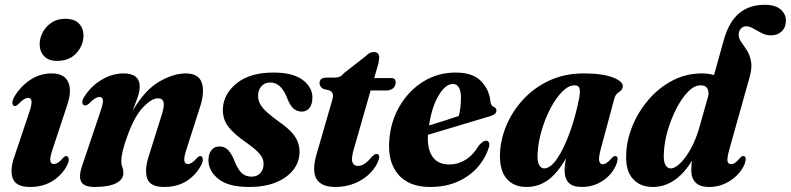

<svg xmlns="http://www.w3.org/2000/svg" viewBox="-20 -752 3221 782"><path d="M211.5 -504Q178 -504 159.8 -523.2Q141.5 -542.5 141.5 -572Q141.5 -597 154.2 -620.8Q167 -644.5 190.2 -660Q213.5 -675.5 245 -675.5Q283 -675.5 301.5 -656.2Q320 -637 320 -607.5Q320 -568 291.5 -536Q263 -504 211.5 -504ZM194.5 -145Q183 -111.5 184.8 -97.8Q186.5 -84 199 -84Q207 -84 216 -89.5Q225 -95 238 -110Q244.5 -117 250 -116.5Q257 -116.5 259.5 -106.5Q262 -96.5 253.5 -79Q233 -39.5 194.2 -15Q155.5 9.5 102 9.5Q45.5 9.5 32.2 -24.8Q19 -59 39 -115.5L99.5 -295.5Q119.5 -353.5 95 -353.5Q87 -353.5 77.2 -347.5Q67.5 -341.5 52.5 -325.5Q45.5 -319.5 40.5 -320Q33 -320.5 30.8 -329.5Q28.5 -338.5 36.5 -354.5Q61.5 -398.5 101.8 -425.8Q142 -453 190 -453Q242 -453 257.8 -417.8Q273.5 -382.5 254 -325Z M326.5 -322.5Q317 -323 315.5 -333.2Q314 -343.5 322 -356Q349 -400 393 -426.5Q437 -453 483 -453Q549 -453 549 -399Q549 -379.5 540 -354Q531 -328.5 520.5 -301.5Q571 -386.5 629 -419.8Q687 -453 736 -453Q790 -453 802.2 -414Q814.5 -375 793.5 -312.5L740 -145.5Q728.5 -111.5 730.8 -97.8Q733 -84 745 -84Q753 -84 761.8 -89.5Q770.5 -95 783.5 -110Q790.5 -117 795.5 -116.5Q803 -116.5 805.5 -106.8Q808 -97 799.5 -79.5Q778.5 -39.5 740.5 -15Q702.5 9.5 648.5 9.5Q592 9.5 579.8 -24.2Q567.5 -58 585.5 -115L638 -282Q650 -319.5 646.2 -335.5Q642.5 -351.5 623 -351.5Q597 -351.5 561.8 -314Q526.5 -276.5 498.5 -197Q484.5 -159 479.2 -134.8Q474 -110.5 474 -95.5Q474 -82 478.2 -71.5Q482.5 -61 482.5 -47Q482.5 -21 452.8 -5.8Q423 9.5 366 9.5Q319.5 9.5 309.5 -14.2Q299.5 -38 317.5 -85.5L388 -295Q400.5 -330 399.2 -343.5Q398 -357 385.5 -357Q377 -357 367 -351Q357 -345 340.5 -328.5Q332.5 -322 326.5 -322.5Z M1005 -32.5Q1027 -32.5 1040.2 -47Q1053.5 -61.5 1053.5 -83.5Q1054 -104.5 1039.2 -123.2Q1024.5 -142 983.5 -171Q930.5 -207.5 907.8 -239Q885 -270.5 888 -313.5Q892.5 -372.5 946.2 -414.5Q1000 -456.5 1093.5 -456.5Q1172 -456.5 1211.8 -427.2Q1251.5 -398 1252.5 -356.5Q1252.5 -328 1240.8 -312.8Q1229 -297.5 1209.5 -297.5Q1189 -297.5 1174.2 -311Q1159.5 -324.5 1146.5 -360Q1122.5 -416 1080.5 -416Q1058.5 -416 1044.8 -400.8Q1031 -385.5 1031 -362Q1030.5 -339 1046.8 -317Q1063 -295 1112 -259.5Q1169.5 -220 1187 -186.5Q1204.5 -153 1198.5 -114.5Q1189.5 -59.5 1135 -25Q1080.5 9.5 995.5 9.5Q910 9.5 869.5 -23.2Q829 -56 829 -99.5Q829 -124.5 840.8 -140Q852.5 -155.5 874 -155.5Q896 -155.5 910.5 -139.5Q925 -123.5 937.5 -90.5Q951 -58 966.8 -45.2Q982.5 -32.5 1005 -32.5Z M1322.5 -383.5 1296.5 -390Q1281.5 -399.5 1281.5 -413Q1281.5 -436 1311 -436H1344.5Q1356 -436 1363.8 -439.5Q1371.5 -443 1381.5 -454.5L1470.5 -524Q1484.5 -540 1502.5 -540Q1524.5 -540 1524.5 -517.5Q1524.5 -511.5 1523 -502.5Q1521.5 -493.5 1517.5 -480L1504 -434H1574.5Q1591.5 -434 1591.5 -416.5Q1591.5 -401 1580.8 -392.2Q1570 -383.5 1552 -383.5H1489.5L1422 -148Q1409.5 -106.5 1415.5 -91.2Q1421.5 -76 1438.5 -76Q1464 -76 1495 -114Q1502.5 -121 1506.2 -123.2Q1510 -125.5 1514 -125Q1528 -124.5 1523.5 -104Q1514.5 -75.5 1490.2 -49.5Q1466 -23.5 1428.8 -7Q1391.5 9.5 1345.5 9.5Q1287 9.5 1268 -25.2Q1249 -60 1272.5 -134.5L1330 -333.5Q1337.5 -356 1335.8 -366.8Q1334 -377.5 1322.5 -383.5Z M1972.5 -156.5Q1959 -110 1926.8 -72.5Q1894.5 -35 1845.2 -12.8Q1796 9.5 1732 9.5Q1645.5 9.5 1602 -41.5Q1558.5 -92.5 1565.5 -180.5Q1571 -257 1607.5 -319.5Q1644 -382 1703 -419.2Q1762 -456.5 1836.5 -456.5Q1905 -456.5 1939 -421.8Q1973 -387 1977.5 -338Q1980 -320.5 1992 -316Q2001.5 -312 2002 -303Q2002 -295.5 1996.8 -289.5Q1991.5 -283.5 1977 -279Q1960.5 -274 1931 -265.2Q1901.5 -256.5 1865.2 -245.5Q1829 -234.5 1791.8 -223.5Q1754.5 -212.5 1723 -203Q1719.5 -145 1741.8 -113.5Q1764 -82 1811 -82Q1844.5 -82 1875.8 -101Q1907 -120 1931.5 -161Q1950.5 -181.5 1963 -178.5Q1975.5 -175 1972.5 -156.5ZM1824.5 -410Q1794.5 -410 1766.5 -363.2Q1738.5 -316.5 1727.5 -241Q1758.5 -250.5 1791.5 -261Q1824.5 -271.5 1848.5 -279.5Q1857 -309.5 1857.5 -354Q1857.5 -380 1849.2 -395Q1841 -410 1824.5 -410Z M2427.5 -147.5Q2417.5 -110.5 2420.5 -96.8Q2423.5 -83 2435 -83Q2450.5 -83 2473.5 -110Q2480.5 -117 2485.5 -116.5Q2502.5 -116 2490.5 -82.5Q2473 -41 2435.2 -15.8Q2397.5 9.5 2349 9.5Q2312 9.5 2295.8 -8.2Q2279.5 -26 2279.5 -57.5Q2279.5 -77 2285 -107Q2252.5 -49 2213.5 -19.8Q2174.5 9.5 2124 9.5Q2071.5 9.5 2042.5 -25.5Q2013.5 -60.5 2016.5 -128.5Q2019 -185.5 2043.2 -242.8Q2067.5 -300 2111.8 -347.8Q2156 -395.5 2218 -424.2Q2280 -453 2358 -453Q2433.5 -453 2475.8 -436.8Q2518 -420.5 2516.5 -400Q2515.5 -388.5 2508.5 -383Q2501.5 -377.5 2493.8 -371Q2486 -364.5 2482 -350ZM2170 -131.5Q2167 -96.5 2175.2 -81.2Q2183.5 -66 2196 -66Q2222 -66 2249.2 -106Q2276.5 -146 2300.2 -211.2Q2324 -276.5 2339 -352.5Q2343.5 -377 2340.5 -390.8Q2337.5 -404.5 2320.5 -404.5Q2295.5 -404.5 2270 -378.8Q2244.5 -353 2222.8 -312Q2201 -271 2186.8 -223.2Q2172.5 -175.5 2170 -131.5Z M3012.5 -83Q2995 -43 2955.2 -16.8Q2915.5 9.5 2869 9.5Q2830 9.5 2812.8 -8.8Q2795.5 -27 2795.5 -58Q2795.5 -77 2798 -97Q2732.5 9.5 2638.5 9.5Q2586.5 9.5 2556.8 -24.5Q2527 -58.5 2530.5 -125Q2532.5 -182 2556.2 -239.8Q2580 -297.5 2621.2 -345.8Q2662.5 -394 2718 -423.5Q2773.5 -453 2839 -453Q2867 -453 2888 -446L2928.5 -590.5Q2949 -663.5 2990.5 -698Q3032 -732.5 3094.5 -732.5Q3138 -732.5 3159.5 -713.5Q3181 -694.5 3181 -669Q3181 -641 3164.2 -624.5Q3147.5 -608 3120.5 -608Q3100.5 -608 3082.2 -617.2Q3064 -626.5 3048.2 -635.8Q3032.5 -645 3019.5 -645Q3006.5 -645 2998 -636Q2989.5 -627 2988.5 -612.5Q2988 -596.5 2998.5 -581.8Q3009 -567 3021.2 -548.5Q3033.5 -530 3038.8 -503.2Q3044 -476.5 3033 -437.5L2950 -141.5Q2941.5 -111 2942.8 -97.2Q2944 -83.5 2958 -83.5Q2966 -83.5 2974.8 -89.5Q2983.5 -95.5 2995.5 -110.5Q3002.5 -117.5 3007 -116.5Q3024 -116 3012.5 -83ZM2684 -131.5Q2681.5 -96.5 2689.8 -81.2Q2698 -66 2712 -66Q2729 -66 2751.2 -87.8Q2773.5 -109.5 2794.8 -148.5Q2816 -187.5 2830.5 -240L2866 -366.5Q2866 -384.5 2859.2 -394.5Q2852.5 -404.5 2833 -404.5Q2808 -404.5 2782.5 -378.5Q2757 -352.5 2735.5 -311Q2714 -269.5 2700 -222Q2686 -174.5 2684 -131.5Z"/></svg>

Font: Fraunces 144pt Soft
Style: Bold Italic
Weight: 700
Italic angle: -16°
Version: Version 1.000;[b76b70a41]